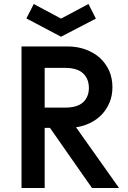

<svg xmlns="http://www.w3.org/2000/svg" viewBox="-20 -943 642 963"><path d="M230.5 -301.8Q223.6 -301.8 204.1 -301.8Q204.1 -226.6 204.1 0Q174.8 0 87.9 0Q87.9 -177.7 87.9 -710Q103.5 -710 149.4 -710Q191.4 -710 318.4 -710Q367.2 -710 408.2 -695.3Q450.2 -679.7 480.5 -653.3Q509.8 -626 527.3 -588.9Q543.9 -550.8 543.9 -505.9Q543.9 -462.9 529.3 -428.7Q514.6 -393.6 490.2 -368.2Q464.8 -341.8 431.6 -326.2Q398.4 -309.6 361.3 -304.7Q432.6 -203.1 577.1 0Q543 0 441.4 0Q388.7 -75.2 230.5 -301.8ZM306.6 -403.3Q367.2 -403.3 396.5 -429.7Q425.8 -457 425.8 -502Q425.8 -547.9 396.5 -575.2Q367.2 -602.5 306.6 -602.5Q272.5 -602.5 204.1 -602.5Q204.1 -552.7 204.1 -403.3Q229.5 -403.3 306.6 -403.3ZM112.3 -850.6Q121.1 -869.1 149.4 -922.9Q183.6 -904.3 286.1 -849.6Q320.3 -868.2 423.8 -922.9Q433.6 -904.3 460.9 -849.6Q417 -827.1 286.1 -758.8Q242.2 -782.2 112.3 -850.6Z"/></svg>

Font: SSportsD
Style: Medium
Weight: 400
Designer: Swiss Typefaces
Version: Version 1.000